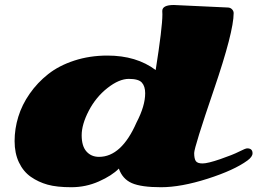

<svg xmlns="http://www.w3.org/2000/svg" viewBox="-20 -745 1051 784"><path d="M989.3 -139.2Q1011.2 -139.2 1011.2 -119.1Q1011.2 -105 990.7 -89.8Q936 -49.8 827.4 -15.1Q718.8 19.5 637.7 19.5Q556.6 19.5 518.3 2.7Q480 -14.2 465.3 -56.6Q437 -27.8 383.8 -4.2Q330.6 19.5 271.2 19.5Q211.9 19.5 174.3 9Q136.7 -1.5 106 -22.9Q75.2 -44.4 57.4 -81.8Q39.6 -119.1 39.6 -168.9Q39.6 -218.8 54.7 -268.1Q69.8 -317.4 101.3 -362.5Q132.8 -407.7 176.8 -442.4Q220.7 -477.1 283.4 -497.6Q346.2 -518.1 418.5 -518.1Q537.1 -518.1 615.7 -459Q643.1 -632.8 643.1 -686L642.6 -700.2Q642.6 -724.6 689.9 -724.6L908.7 -714.4Q920.4 -714.4 927.2 -707.3Q934.1 -700.2 934.1 -691.4Q934.1 -615.2 853.5 -379.2Q772.9 -143.1 772.9 -120.1Q772.9 -97.2 779.5 -87.4Q786.1 -77.6 807.1 -77.6Q828.1 -77.6 879.4 -95.2Q930.7 -112.8 956.5 -126Q982.4 -139.2 989.3 -139.2ZM384.3 -104.5Q476.1 -104.5 537.6 -245.1Q572.8 -312.5 572.8 -364.3Q572.8 -392.6 559.3 -407.7Q545.9 -422.9 506.1 -422.9Q466.3 -422.9 418.9 -385.7Q371.6 -348.6 342.5 -292.7Q313.5 -236.8 313.5 -192.6Q313.5 -148.4 333 -126.5Q352.5 -104.5 384.3 -104.5Z"/></svg>

Font: Sonsie One
Style: Regular
Weight: 400
Designer: Riccardo De Franceschi
Foundry: Sorkin Type Co
Version: Version 1.003